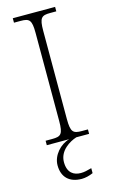

<svg xmlns="http://www.w3.org/2000/svg" viewBox="-140 -766 615 1043"><g transform="rotate(-15 167.0 -244.0)"><path d="M47 0H173C123 13 75 64 75 121C75 187 114 226 184 226C204 226 228 220 248 211V183C221 190 208 194 187 194C149 194 113 175 113 113C113 48 175 12 213 0H285V-25H251C202 -25 189 -35 189 -109V-605C189 -679 202 -689 251 -689H285V-714H47V-689H84C133 -689 146 -679 146 -605V-109C146 -35 133 -25 84 -25H47Z"/></g></svg>

Font: Noto Serif Lao ExtraLight
Style: Regular
Weight: 200
Designer: Monotype Design Team
Foundry: Monotype Imaging Inc.
Version: Version 2.003